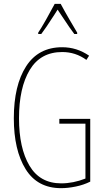

<svg xmlns="http://www.w3.org/2000/svg" viewBox="-20 -970 544 1000"><path d="M450 -351V-24Q416 -7 375 1.5Q334 10 298 10Q175 10 113.5 -89Q52 -188 52 -354Q52 -525 116 -624.5Q180 -724 304 -724Q380 -724 444 -680L430 -658Q374 -699 304 -699Q191 -699 135 -606Q79 -513 79 -354Q79 -199 133.5 -107Q188 -15 299 -15Q361 -15 425 -40V-326H289V-351ZM382 -800V-793H367Q348 -817 304 -884Q280 -920 280 -920L263 -893Q216 -820 195 -793H179V-800Q194 -822 219.5 -867Q245 -912 265 -950H296Q318 -909 342.5 -867Q367 -825 382 -800Z"/></svg>

Font: Noto Sans Display Thin Cond
Style: Regular
Weight: 250
Width: 3
Designer: Monotype Design team
Foundry: Monotype Imaging Inc.
Version: Version 1.000